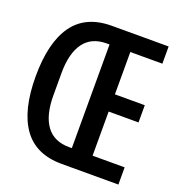

<svg xmlns="http://www.w3.org/2000/svg" viewBox="-127 -805 854 912"><g transform="rotate(20 300.0 -349.0)"><path d="M284 0Q153 0 89.5 -89Q26 -178 26 -349Q26 -520 89.5 -609Q153 -698 284 -698H571V-611H409V-397H560V-310H409V-87H571V0ZM304 -87V-611H290Q213 -611 174.5 -558Q136 -505 136 -405V-293Q136 -193 174.5 -140Q213 -87 290 -87Z"/></g></svg>

Font: IBM Plex Mono Medium
Style: Regular
Weight: 500
Monospace: yes
Designer: Mike Abbink, Paul van der Laan, Pieter van Rosmalen
Foundry: Bold Monday
Version: Version 2.3